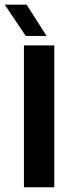

<svg xmlns="http://www.w3.org/2000/svg" viewBox="-52 -792 299 812"><path d="M49.2 0V-600H177.6V0ZM56.9 -640 -32 -772.3H60.6L144.9 -640Z"/></svg>

Font: Big Shoulders Thin
Style: Regular
Weight: 100
Version: Version 2.002